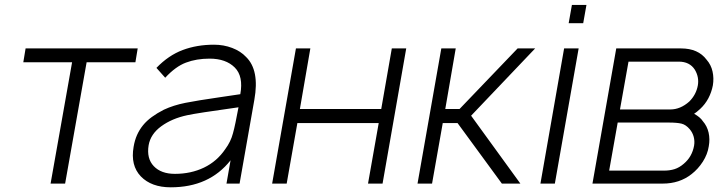

<svg xmlns="http://www.w3.org/2000/svg" viewBox="-20 -764 3023 799"><path d="M543.5 -505H340.5L251 0H190.5L280 -505H77L86.5 -562.5H553Z M922.5 0 939.5 -97Q851 15.5 690.5 15.5Q610 15.5 566 -30Q522.5 -75.5 536 -153Q540.5 -180 550.2 -202Q560 -224 575.2 -242.8Q590.5 -261.5 612 -277.2Q633.5 -293 662 -307.5Q701.5 -326 751.5 -336Q776.5 -341 812.2 -346.8Q848 -352.5 895.5 -359.5L980 -372Q993.5 -446.5 957 -483Q920 -520 852 -520Q797.5 -520 754 -503.5Q711 -487.5 667.5 -440.5L631 -481.5Q681 -533.5 740.2 -555.8Q799.5 -578 870.5 -578Q911 -578 946.2 -564.5Q981.5 -551 1004 -527Q1060.5 -472 1038.5 -349L977 0ZM972.5 -317.5Q793.5 -292.5 759 -284.5Q695.5 -271 651 -238.5Q606.5 -206 598.5 -159.5Q589.5 -104.5 620 -72.5Q650.5 -40.5 708 -40.5Q774.5 -40.5 828.8 -66.5Q883 -92.5 917.5 -143.5Q940.5 -174.5 949.5 -209.5Q954.5 -227 960 -253.8Q965.5 -280.5 972.5 -317.5Z M1670.5 -562.5 1572 0H1511.5L1556 -252H1217.5L1173 0H1112.5L1211.5 -562.5H1271.5L1228 -310.5H1566.5L1610.5 -562.5Z M1778 0H1717.5L1816.5 -562.5H1876.5L1833 -310.5H1892.5L2134 -562.5H2207L1940.5 -282.5L2145.5 0H2068.5L1884 -252H1822.5Z M2420.5 -743.5 2407 -667.5H2346.5L2360 -743.5ZM2388 -562.5 2289 0H2229L2327.5 -562.5Z M2814 -562.5Q2885.5 -562.5 2920.5 -515.5Q2939 -494.5 2945.2 -466.5Q2951.5 -438.5 2946.5 -408.5Q2941 -380 2927.8 -355Q2914.5 -330 2893.5 -310.5Q2885.5 -303.5 2879.2 -298.2Q2873 -293 2868.5 -290.5Q2894 -276.5 2905 -259.5Q2922.5 -239.5 2928.8 -212.2Q2935 -185 2929.5 -155Q2924.5 -122 2904.8 -91.2Q2885 -60.5 2858 -39.5Q2808 0 2738 0H2445.5L2544.5 -562.5ZM2560 -308.5H2769.5Q2811.5 -308.5 2848.5 -341.5Q2877 -370 2884 -408.5Q2890 -443 2871.5 -474Q2850 -507.5 2804.5 -507.5H2595.5ZM2515 -54H2743.5Q2767.5 -54 2787.2 -60.2Q2807 -66.5 2825.5 -82.5Q2860.5 -112 2868.5 -158.5Q2871.5 -177 2866.8 -194.8Q2862 -212.5 2850.5 -226Q2834.5 -245 2816 -249.5Q2797 -254 2764 -254H2550.5Z"/></svg>

Font: Russisch Sans Light
Style: Italic
Weight: 300
Italic angle: -10°
Designer: Michael Sharanda (font) & Cristiano Sobral (main changes)
Foundry: Michael Sharanda
Version: Version 2.00;September 8, 2020;FontCreator 13.0.0.2681 64-bi